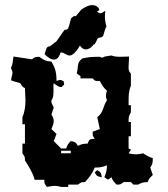

<svg xmlns="http://www.w3.org/2000/svg" viewBox="-20 -739 660 754"><path d="M349 -566 350 -564C354 -568 358 -576 363 -587L366 -590L379 -593L385 -598C391 -620 396 -633 398 -635C394 -649 392 -662 392 -673C392 -680 392 -686 394 -692L391 -696C385 -690 379 -687 374 -687C369 -687 366 -689 362 -694C360 -696 367 -696 370 -699C370 -706 361 -719 342 -719C331 -719 317 -714 299 -701L280 -678C276 -674 273 -674 271 -677C254 -661 262 -676 251 -636C245 -631 256 -629 237 -621C237 -623 237 -623 236 -623C233 -623 224 -608 202 -577L177 -558C176 -558 176 -557 175 -557C161 -557 161 -542 155 -527C159 -521 177 -505 192 -505C203 -505 212 -513 218 -533H220C232 -533 241 -521 253 -521C263 -521 276 -530 294 -560C301 -549 309 -545 317 -545C332 -545 345 -559 349 -566ZM362 -71 352 -62C361 -46 361 -47 380 -43C376 -61 378 -61 362 -71ZM220 -147H258V-137H220ZM33 -517C29 -497 32 -490 23 -473L27 -462C29 -459 29 -456 29 -453C29 -444 24 -434 24 -428C24 -425 24 -423 27 -422L60 -412C69 -397 67 -399 78 -393C78 -377 80 -361 80 -345C80 -322 77 -299 68 -279V-251H78V-175H68V-137C77 -123 78 -126 78 -109C93 -85 109 -61 116 -33H154C154 -16 155 -19 164 -5C177 -7 186 -9 196 -9C203 -9 210 -8 220 -5H248V-14H286C300 -23 297 -24 314 -24C331 -43 343 -58 352 -81C371 -81 381 -82 400 -90C400 -70 397 -62 390 -43C399 -37 402 -34 404 -34C406 -34 409 -37 418 -43C422 -30 427 -25 438 -14C455 -14 452 -15 466 -24H494L504 -14H522C538 -22 541 -23 560 -24C564 -37 569 -41 580 -52L570 -81C579 -94 580 -99 580 -118C564 -123 556 -128 542 -137C531 -134 522 -133 514 -133C506 -133 496 -134 485 -137C494 -153 500 -149 485 -156V-204H494V-260H485C485 -278 485 -282 494 -298V-326H485V-340C485 -362 485 -381 494 -402V-449C485 -463 485 -461 485 -478L487 -517C477 -517 464 -516 452 -516C440 -516 427 -517 418 -521C412 -521 402 -518 398 -518C386 -518 386 -508 372 -516H362L335 -515L304 -510C279 -491 290 -479 281 -451L296 -440V-431H344C352 -422 353 -421 364 -421H372C381 -404 386 -395 400 -383C397 -373 396 -368 396 -363C396 -358 397 -353 400 -345C384 -323 388 -298 362 -279L372 -232L344 -222C344 -205 343 -208 352 -194C331 -192 332 -194 324 -175C305 -174 302 -174 286 -166C276 -182 276 -181 258 -185C247 -174 244 -169 240 -156H220L191 -185L202 -213L182 -232C187 -244 191 -254 191 -264C191 -272 188 -280 182 -289L191 -317L182 -336V-345C189 -354 190 -366 190 -379V-388C190 -396 189 -404 191 -412C205 -402 212 -397 220 -397C225 -397 223 -402 232 -406L230 -420C220 -423 223 -425 218 -425C213 -425 210 -424 202 -421C202 -451 198 -471 182 -497C159 -499 153 -503 134 -516C118 -515 115 -515 106 -506Z"/></svg>

Font: GNUTypewriter
Style: Standard
Weight: 400
Version: Version 001.000